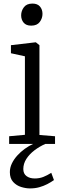

<svg xmlns="http://www.w3.org/2000/svg" viewBox="-20 -803 352 1071"><path d="M31 0V-43L119 -51V-489L41 -506V-551L178 -567H180L200 -551V-50L287 -43V0ZM153.5 -660Q126 -660 112 -676.5Q98 -693 98 -717.5Q98 -742 113.2 -762.5Q128.5 -783 160.5 -783H161.5Q189 -783 203 -766.5Q217 -750 217 -725.5Q217 -701 201.8 -680.5Q186.5 -660 154.5 -660ZM147 248Q124 248 98 240Q72 232 53.5 212Q35 192 35 157Q35 132.5 46.2 109Q57.5 85.5 76.2 64.8Q95 44 118.5 27Q142 10 166.5 -1L196.5 -5L234.5 -1Q200.5 14 172.2 35.5Q144 57 127 83.5Q110 110 110 140Q110 166 127.8 179.2Q145.5 192.5 174 192.5Q200 192.5 221.5 184Q243 175.5 266 161L281 201.5Q264 213.5 243.8 224Q223.5 234.5 199.8 241.2Q176 248 147 248Z"/></svg>

Font: Merriweather Light 18pt Light
Style: Regular
Weight: 300
Version: Version 2.100